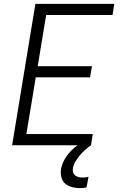

<svg xmlns="http://www.w3.org/2000/svg" viewBox="-20 -755 640 998"><path d="M43 0 164 -735H574L565 -677H220L176 -411H458L448 -353H166L117 -58H462L453 0ZM395 223Q374 223 354 217.5Q334 212 319 199.5Q304 187 299 166.5Q294 146 297 125Q302 97 317.5 70.5Q333 44 355.5 23Q378 2 404.5 -14Q431 -30 459 -40L453 0Q437 11 422 24.5Q407 38 394.5 53Q382 68 372 85Q362 102 359 120Q357 131 360 141Q363 151 371 157Q379 163 389 165.5Q399 168 410 168Q417 168 424.5 167Q432 166 440 164L430 219Q422 221 413 222Q404 223 395 223Z"/></svg>

Font: Iosevka Light Extended Oblique
Style: Regular
Weight: 300
Width: 7
Italic angle: -9°
Monospace: yes
Designer: Belleve Invis
Foundry: Belleve Invis
Version: Version 32.5.0; ttfautohint (v1.8.4)